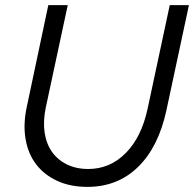

<svg xmlns="http://www.w3.org/2000/svg" viewBox="-20 -720 759 751"><path d="M631 -289Q600 -145 520 -67Q440 11 322 11Q255 11 204 -12.5Q153 -36 121.5 -77Q90 -118 80 -176Q70 -234 85 -303L169 -700H245L159 -299Q148 -246 154.5 -202Q161 -158 183 -126.5Q205 -95 241.5 -77Q278 -59 325 -59Q410 -59 471.5 -121Q533 -183 557 -293L644 -700H719Z"/></svg>

Font: Red Hat Text
Style: Italic
Weight: 400
Italic angle: -12°
Designer: Pentagram / MCKL
Foundry: Pentagram / MCKL
Version: Version 1.005; Red Hat Text Italic